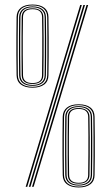

<svg xmlns="http://www.w3.org/2000/svg" viewBox="-20 -822 463 845"><path d="M121 0 361 -800H368L128 0ZM93 0 333 -800H340L100 0ZM107 0 347 -800H354L114 0ZM326.2 3Q293 3 274.8 -11.1Q256.5 -25.2 256 -51.8Q255.2 -96.2 255 -139.8Q254.8 -183.2 255.1 -225.5Q255.5 -267.8 256 -308Q256.5 -334 274.4 -348.5Q292.2 -363 326.2 -363Q359.8 -363 377.9 -348.8Q396 -334.5 396.2 -308Q397 -261.8 397.2 -218.8Q397.5 -175.8 397.2 -134.4Q397 -93 396.2 -51.5Q396 -25.2 377.8 -11.1Q359.5 3 326.2 3ZM326.2 -1Q357.2 -1 373.9 -14.4Q390.5 -27.8 390.8 -51.8Q391.5 -88 391.6 -132.2Q391.8 -176.5 391.6 -222.1Q391.5 -267.8 390.8 -308Q390.5 -331.8 374 -345.4Q357.5 -359 326.2 -359Q295.2 -359 278.8 -345.8Q262.2 -332.5 261.8 -308Q261.2 -267.2 260.9 -223.1Q260.5 -179 260.8 -135.5Q261 -92 261.5 -52.5Q262 -28 278.5 -14.5Q295 -1 326.2 -1ZM326.2 -5.2Q298.2 -5.2 283 -17.2Q267.8 -29.2 267.2 -51.8Q266.8 -92.5 266.5 -136.2Q266.2 -180 266.5 -223.8Q266.8 -267.5 267.2 -307.8Q267.8 -330.5 283 -342.6Q298.2 -354.8 326.2 -354.8Q354.5 -354.8 369.6 -342.6Q384.8 -330.5 385 -308Q386 -257.8 386.1 -215.1Q386.2 -172.5 386 -132.9Q385.8 -93.2 385 -51.8Q384.8 -29.2 369.5 -17.2Q354.2 -5.2 326.2 -5.2ZM326.2 -9.2Q351.5 -9.2 365.4 -20.4Q379.2 -31.5 379.5 -52Q380 -85.2 380.2 -129.6Q380.5 -174 380.4 -220.8Q380.2 -267.5 379.5 -307.8Q379.2 -328.8 365.1 -339.8Q351 -350.8 326.2 -350.8Q301.2 -350.8 287.4 -339.9Q273.5 -329 273 -307.8Q272.2 -261.2 272 -222.1Q271.8 -183 272 -142.8Q272.2 -102.5 273 -51.8Q273.5 -30.8 287.4 -20Q301.2 -9.2 326.2 -9.2ZM326.2 -13.5Q279.2 -13.5 278.5 -52Q278 -89 277.8 -133.1Q277.5 -177.2 277.8 -222.5Q278 -267.8 278.5 -307.8Q279.2 -346.5 326.2 -346.5Q348 -346.5 360.8 -336.9Q373.5 -327.2 373.8 -307.8Q374.8 -258.5 374.9 -216.1Q375 -173.8 374.8 -134Q374.5 -94.2 373.8 -52Q373.5 -33 361 -23.2Q348.5 -13.5 326.2 -13.5ZM326.2 -17.5Q367.5 -17.5 368 -51.2Q368.8 -100.8 369 -143.9Q369.2 -187 369.1 -227.1Q369 -267.2 368.2 -307.5Q367.8 -342.5 326.2 -342.5Q284.8 -342.5 284.2 -307.8Q283.5 -263.2 283.2 -222.8Q283 -182.2 283.2 -140.9Q283.5 -99.5 284.2 -52Q284.8 -17.5 326.2 -17.5ZM123.2 -436Q90 -436 71.8 -450.1Q53.5 -464.2 53 -490.8Q52.2 -535.2 52 -578.8Q51.8 -622.2 52.1 -664.5Q52.5 -706.8 53 -747Q53.5 -773 71.4 -787.5Q89.2 -802 123.2 -802Q156.8 -802 174.9 -787.8Q193 -773.5 193.2 -747Q194 -700.8 194.2 -657.8Q194.5 -614.8 194.2 -573.4Q194 -532 193.2 -490.5Q193 -464.2 174.8 -450.1Q156.5 -436 123.2 -436ZM123.2 -440Q154.2 -440 170.9 -453.4Q187.5 -466.8 187.8 -490.8Q188.5 -527 188.6 -571.2Q188.8 -615.5 188.6 -661.1Q188.5 -706.8 187.8 -747Q187.5 -770.8 171 -784.4Q154.5 -798 123.2 -798Q92.2 -798 75.8 -784.8Q59.2 -771.5 58.8 -747Q58.2 -706.2 57.9 -662.1Q57.5 -618 57.8 -574.5Q58 -531 58.5 -491.5Q59 -467 75.5 -453.5Q92 -440 123.2 -440ZM123.2 -444.2Q95.2 -444.2 80 -456.2Q64.8 -468.2 64.2 -490.8Q63.8 -531.5 63.5 -575.2Q63.2 -619 63.5 -662.8Q63.8 -706.5 64.2 -746.8Q64.8 -769.5 80 -781.6Q95.2 -793.8 123.2 -793.8Q151.5 -793.8 166.6 -781.6Q181.8 -769.5 182 -747Q183 -696.8 183.1 -654.1Q183.2 -611.5 183 -571.9Q182.8 -532.2 182 -490.8Q181.8 -468.2 166.5 -456.2Q151.2 -444.2 123.2 -444.2ZM123.2 -448.2Q148.5 -448.2 162.4 -459.4Q176.2 -470.5 176.5 -491Q177 -524.2 177.2 -568.6Q177.5 -613 177.4 -659.8Q177.2 -706.5 176.5 -746.8Q176.2 -767.8 162.1 -778.8Q148 -789.8 123.2 -789.8Q98.2 -789.8 84.4 -778.9Q70.5 -768 70 -746.8Q69.2 -700.2 69 -661.1Q68.8 -622 69 -581.8Q69.2 -541.5 70 -490.8Q70.5 -469.8 84.4 -459Q98.2 -448.2 123.2 -448.2ZM123.2 -452.5Q76.2 -452.5 75.5 -491Q75 -528 74.8 -572.1Q74.5 -616.2 74.8 -661.5Q75 -706.8 75.5 -746.8Q76.2 -785.5 123.2 -785.5Q145 -785.5 157.8 -775.9Q170.5 -766.2 170.8 -746.8Q171.8 -697.5 171.9 -655.1Q172 -612.8 171.8 -573Q171.5 -533.2 170.8 -491Q170.5 -472 158 -462.2Q145.5 -452.5 123.2 -452.5ZM123.2 -456.5Q164.5 -456.5 165 -490.2Q165.8 -539.8 166 -582.9Q166.2 -626 166.1 -666.1Q166 -706.2 165.2 -746.5Q164.8 -781.5 123.2 -781.5Q81.8 -781.5 81.2 -746.8Q80.5 -702.2 80.2 -661.8Q80 -621.2 80.2 -579.9Q80.5 -538.5 81.2 -491Q81.8 -456.5 123.2 -456.5Z"/></svg>

Font: Big Shoulders Inline Text Thin
Style: Regular
Weight: 100
Designer: Patric King
Foundry: XO Type Co
Version: Version 2.002